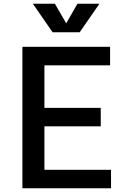

<svg xmlns="http://www.w3.org/2000/svg" viewBox="-20 -1009 675 1029"><path d="M262 -836 156 -989H274L335 -884L395 -989H513L407 -836ZM218 -99H575V0H100V-758H570V-659H218V-431H520V-332H218Z"/></svg>

Font: Biryani DemiBold
Style: Regular
Weight: 600
Designer: Dan Reynolds and Mathieu Réguer
Foundry: Dan Reynolds and Mathieu Réguer
Version: Version 1.003;PS 001.003;hotconv 1.0.70;makeotf.lib2.5.58329